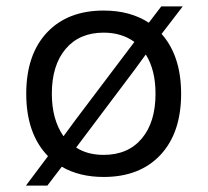

<svg xmlns="http://www.w3.org/2000/svg" viewBox="-20 -543 649 600"><path d="M304 -510Q387 -510 445 -472L484 -523H551L485 -437Q546 -368 546 -250Q546 -128 481.5 -59Q417 10 304 10Q228 10 173 -22L128 37H61L130 -55Q62 -125 62 -250Q62 -372 126.5 -441Q191 -510 304 -510ZM178 -118H179L215 -167L400 -412Q360 -441 304 -441Q228 -441 185 -390Q142 -339 142 -250Q142 -170 178 -118ZM304 -59Q380 -59 423 -110Q466 -161 466 -250Q466 -324 436 -372H435L403 -328L218 -82Q253 -59 304 -59Z"/></svg>

Font: Work Sans
Style: Regular
Weight: 400
Designer: Wei Huang
Foundry: Wei Huang
Version: Version 1.032;PS 001.032;hotconv 1.0.70;makeotf.lib2.5.58329